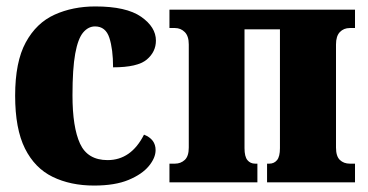

<svg xmlns="http://www.w3.org/2000/svg" viewBox="-20 -566 1142 596"><path d="M272 10Q199 10 143.5 -17Q88 -44 57.5 -105Q27 -166 27 -269Q27 -374 60 -434.5Q93 -495 149.5 -520.5Q206 -546 276 -546Q372 -546 418 -514Q464 -482 464 -440Q464 -405 435.5 -381Q407 -357 331 -357Q331 -413 319.5 -448.5Q308 -484 275 -484Q254 -484 238 -465Q222 -446 213.5 -399.5Q205 -353 205 -270Q205 -171 228.5 -120Q252 -69 314 -69Q387 -69 427 -148Q463 -134 463 -100Q463 -76 442 -50.5Q421 -25 379 -7.5Q337 10 272 10Z M506 0V-58H523Q541 -58 553.5 -69.5Q566 -81 566 -108V-428Q566 -454 553.5 -466.5Q541 -479 523 -479H506V-536H1082V-479H1066Q1047 -479 1035 -466.5Q1023 -454 1023 -428V-108Q1023 -81 1035 -69.5Q1047 -58 1066 -58H1082V0H809V-58H816Q831 -58 840 -69Q849 -80 849 -106V-475H739V-106Q739 -80 748 -69Q757 -58 772 -58H779V0Z"/></svg>

Font: Noto Serif Condensed Black
Style: Regular
Weight: 900
Width: 3
Designer: Monotype Design Team
Foundry: Monotype Imaging Inc.
Version: Version 2.015; ttfautohint (v1.8.4.7-5d5b)